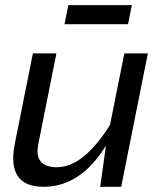

<svg xmlns="http://www.w3.org/2000/svg" viewBox="-20 -718 628 738"><path d="M548.3 -512.7 445.8 0H365.2L387.2 -158.2Q290 0 147 0Q3.9 0 37.1 -166.5L106.4 -512.7H196.8L127.4 -165Q109.4 -75.2 198.7 -75.2Q300.8 -75.2 402.8 -237.8L458 -512.7ZM486.8 -698.2 472.2 -625H228L242.7 -698.2Z"/></svg>

Font: Sansation
Style: Italic
Weight: 400
Designer: Bernd Montag
Version: Version 1.301